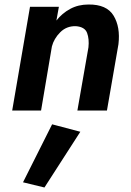

<svg xmlns="http://www.w3.org/2000/svg" viewBox="-20 -490 582 851"><path d="M372 -280Q376 -317 366 -344Q356 -371 316 -374Q275 -375 247 -347Q219 -319 210 -284L162 0H34L113 -460H241L230 -399Q255 -431 291 -450.5Q327 -470 372 -470Q453 -471 483.5 -420.5Q514 -370 505 -294L454 0H323ZM211 61 336 94 177 341 82 318Z"/></svg>

Font: Von Semi
Style: Italic
Weight: 600
Version: Version 4.000; ttfautohint (v1.8.4.7-5d5b)